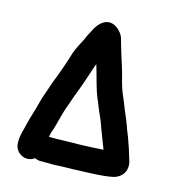

<svg xmlns="http://www.w3.org/2000/svg" viewBox="-112 -810 889 960"><g transform="rotate(15 332.5 -329.5)"><path d="M233 -81H192C193 -82 193 -84 193 -86C196 -101 200 -115 205 -127C213 -151 227 -212 236 -237C247 -264 259 -306 271 -334C283 -364 296 -403 306 -433L320 -475C322 -482 324 -488 327 -493L337 -459C345 -429 364 -360 375 -334C386 -312 398 -274 409 -253C423 -225 433 -190 445 -161L455 -135C458 -126 461 -120 462 -116C465 -109 470 -98 472 -89C417 -86 372 -83 313 -83C272 -83 262 -81 233 -81ZM313 45C339 45 361 44 379 43C437 41 502 40 551 30C582 25 613 0 615 -36C618 -62 606 -81 601 -103C595 -122 589 -143 582 -160C575 -184 562 -210 554 -235C541 -273 524 -305 511 -342C496 -379 488 -391 476 -434C464 -479 459 -501 446 -539C436 -569 430 -591 421 -621C412 -649 414 -656 400 -675C388 -691 367 -710 342 -712C302 -715 274 -676 261 -647C253 -632 244 -617 238 -600C224 -572 210 -549 198 -516L185 -474C180 -459 174 -443 169 -427L153 -383C146 -366 139 -349 133 -330C119 -286 110 -269 98 -220C87 -176 78 -156 68 -114C61 -79 50 -56 50 -19V-11C50 23 80 53 114 53C128 53 141 49 153 40C163 45 173 47 183 47H231C264 49 271 45 313 45Z"/></g></svg>

Font: Electronic
Style: SuThk
Weight: 900
Version: Version 1.011